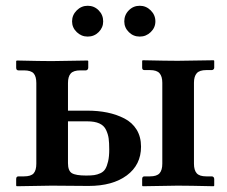

<svg xmlns="http://www.w3.org/2000/svg" viewBox="-20 -645 789 666"><path d="M543 -357.9Q543 -379.9 533.4 -390.9Q523.9 -401.9 500 -401.9H481Q473.1 -401.9 473.1 -410.2V-434.1L475.1 -436Q560.1 -434.1 596.2 -434.1L721.2 -436L723.1 -434.1V-410.2Q723.1 -406.7 720.5 -404.3Q717.8 -401.9 714.8 -401.9H695.8Q671.9 -401.9 662.4 -390.9Q652.8 -379.9 652.8 -357.9V-77.1Q652.8 -54.7 662.4 -43.9Q671.9 -33.2 695.8 -33.2H714.8Q717.8 -33.2 720.5 -30.8Q723.1 -28.3 723.1 -23.9V-1L721.2 1Q635.3 -1 596.2 -1L475.1 1L473.1 -1V-23.9Q473.1 -33.2 481 -33.2H500Q523.9 -33.2 533.4 -43.9Q543 -54.7 543 -77.1ZM283.2 -224.1H215.8V-79.1Q215.8 -52.7 229.2 -44.4Q242.7 -36.1 278.8 -36.1Q295.9 -36.1 306.6 -37.6Q317.4 -39.1 328.4 -44.2Q339.4 -49.3 345.2 -58.8Q351.1 -68.4 355 -85.2Q358.9 -102.1 358.9 -126Q358.9 -149.9 356.9 -164.6Q355 -179.2 347.9 -194.3Q340.8 -209.5 324.7 -216.8Q308.6 -224.1 283.2 -224.1ZM106 -77.1V-356.9Q106 -379.9 96.7 -390.4Q87.4 -400.9 63 -400.9H43.9Q36.1 -400.9 36.1 -410.2V-433.1L38.1 -435.1Q124 -433.1 159.2 -433.1L284.2 -435.1L286.1 -433.1V-410.2Q286.1 -406.2 283.7 -403.6Q281.2 -400.9 277.8 -400.9H258.8Q234.9 -400.9 225.3 -390.1Q215.8 -379.4 215.8 -356.9V-261.2H282.2Q320.3 -261.2 352.3 -254.6Q384.3 -248 411.4 -234.1Q438.5 -220.2 453.9 -195.3Q469.2 -170.4 469.2 -136.2Q469.2 -73.2 419.9 -36.6Q370.6 0 287.1 0L159.2 -1L38.1 1L36.1 -1V-23.9Q36.1 -33.2 43.9 -33.2H63Q87.4 -33.2 96.7 -43.7Q106 -54.2 106 -77.1ZM411.1 -570.8Q411.1 -593.3 426.8 -609.1Q442.4 -625 464.8 -625Q486.8 -625 502.9 -608.9Q519 -592.8 519 -570.8Q519 -549.3 502.9 -533.7Q486.8 -518.1 464.8 -518.1Q442.4 -518.1 426.8 -533.7Q411.1 -549.3 411.1 -570.8ZM230 -570.8Q230 -592.8 246.1 -608.9Q262.2 -625 284.2 -625Q306.6 -625 322.3 -609.1Q337.9 -593.3 337.9 -570.8Q337.9 -549.3 322.3 -533.7Q306.6 -518.1 284.2 -518.1Q262.2 -518.1 246.1 -533.7Q230 -549.3 230 -570.8Z"/></svg>

Font: Linux Libertine G
Style: Semibold
Weight: 600
Designer: Philipp H. Poll
Foundry: Philipp H. Poll
Version: Version 5.1.1